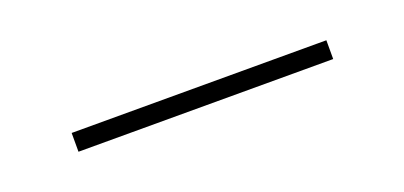

<svg xmlns="http://www.w3.org/2000/svg" viewBox="-17 -365 465 221"><g transform="rotate(-20 216.0 -254.5)"><path d="M60 -266V-243H372V-266Z"/></g></svg>

Font: Sprat Condensed Light
Style: Regular
Weight: 300
Width: 3
Designer: Ethan Nakache
Foundry: Collletttivo
Version: Version 2.000;Glyphs 3.2 (3217)